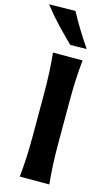

<svg xmlns="http://www.w3.org/2000/svg" viewBox="-178 -1118 682 1172"><g transform="rotate(15 163.0 -532.0)"><path d="M77.6 0Q84 -64 86.9 -123.5Q89.8 -183.1 89.8 -256.8V-522Q89.8 -597.2 86.9 -658Q84 -718.8 77.6 -783.7H264.2Q257.8 -718.8 254.9 -658Q252 -597.2 252 -522V-256.8Q252 -183.1 254.9 -123.5Q257.8 -64 264.2 0ZM167 -856Q115.2 -906.2 67.1 -957.5Q19 -1008.8 -22 -1062L144 -1064.5Q171.9 -1012.7 203.6 -960.9Q235.4 -909.2 270.5 -857.4Z"/></g></svg>

Font: Pinar-FD SemiBold
Style: Regular
Weight: 600
Designer: Amin Abedi
Version: Version 2.000